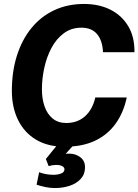

<svg xmlns="http://www.w3.org/2000/svg" viewBox="-20 -730 700 971"><path d="M307 12Q222 12 162.5 -23.5Q103 -59 71.5 -123Q40 -187 40 -270Q40 -368 65.5 -448.5Q91 -529 138.5 -587.5Q186 -646 253.5 -678Q321 -710 405 -710Q480 -710 537.5 -681.5Q595 -653 628 -598.5Q661 -544 660 -466H501Q498 -526 470.5 -558Q443 -590 392 -590Q341 -590 303 -562Q265 -534 240.5 -488Q216 -442 204 -387Q192 -332 192 -278Q192 -230 205.5 -191.5Q219 -153 246.5 -130.5Q274 -108 315 -108Q372 -108 410 -142Q448 -176 462 -237H621Q605 -161 565 -105Q525 -49 461 -18.5Q397 12 307 12ZM258 221Q233 221 209.5 216Q186 211 165 204L178 141Q193 147 212 150.5Q231 154 250 154Q272 154 289 147.5Q306 141 306 126Q306 116 294 110Q282 104 265 104Q256 104 246 105.5Q236 107 226 110L212 74L294 -27L359 -4L312 48Q318 47 322 47Q326 47 330 47Q362 47 386 65Q410 83 410 116Q410 151 388.5 174.5Q367 198 332.5 209.5Q298 221 258 221Z"/></svg>

Font: Azeret Mono Thin SemiBold
Style: Italic
Weight: 600
Italic angle: -12°
Version: Version 1.002